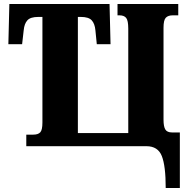

<svg xmlns="http://www.w3.org/2000/svg" viewBox="-20 -734 949 964"><path d="M812 210Q812 99 792.5 49.5Q773 0 715 0H112V-58H147Q171 -58 182 -69.5Q193 -81 193 -119V-649H172Q133 -649 117.5 -632Q102 -615 99 -582L91 -512H22L27 -714H530L535 -512H466L459 -582Q456 -615 440.5 -632Q425 -649 386 -649H371V-66H624V-590Q624 -631 613.5 -644Q603 -657 580 -657H570V-714H875V-657H847Q824 -657 812.5 -645Q801 -633 801 -595V-133Q801 -99 810 -84Q819 -69 844 -69H883V210Z"/></svg>

Font: Noto Serif Condensed Black
Style: Regular
Weight: 900
Width: 3
Designer: Monotype Design Team
Foundry: Monotype Imaging Inc.
Version: Version 2.015; ttfautohint (v1.8.4.7-5d5b)